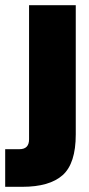

<svg xmlns="http://www.w3.org/2000/svg" viewBox="-20 -720 342 740"><path d="M92 -700H272V-202Q272 -90 221.5 -45Q171 0 66 0H0V-145H55Q92 -145 92 -183Z"/></svg>

Font: FFF_AZADLIQ Black
Style: Regular
Weight: 900
Designer: bBox Type GmbH
Foundry: bBox Type GmbH
Version: Version 1.001